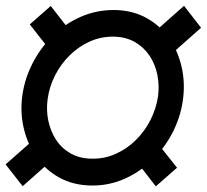

<svg xmlns="http://www.w3.org/2000/svg" viewBox="-24 -638 723 671"><path d="M142.6 -292.5Q137.2 -254.4 144.5 -217.8Q151.9 -181.2 170.9 -151.1Q189.9 -121.1 221.2 -102.8Q252.4 -84.5 293.9 -83.5Q338.9 -82 378.9 -99.6Q418.9 -117.2 450.4 -148.2Q481.9 -179.2 502 -219Q522 -258.8 528.3 -301.3Q533.2 -339.4 526.1 -375.7Q519 -412.1 499.5 -441.9Q480 -471.7 449.2 -490Q418.5 -508.3 377 -509.8Q331.5 -511.2 291.5 -493.7Q251.5 -476.1 220 -445.1Q188.5 -414.1 168.5 -374.8Q148.4 -335.4 142.6 -292.5ZM52.7 -293Q59.1 -354.5 86.7 -410.6Q114.3 -466.8 158.2 -510.7Q202.1 -554.7 258.3 -579.3Q314.5 -604 378.9 -603Q439.5 -601.6 486.6 -575.9Q533.7 -550.3 564.7 -507.3Q595.7 -464.4 609.1 -410.9Q622.6 -357.4 616.7 -300.8Q610.4 -239.3 583.3 -183.1Q556.2 -127 512.2 -82.8Q468.3 -38.6 412.1 -13.4Q356 11.7 292 10.3Q231 8.8 183.8 -17.1Q136.7 -43 105.7 -85.9Q74.7 -128.9 60.8 -182.6Q46.9 -236.3 52.7 -293ZM678.7 -541 571.8 -446.3 512.2 -522.9 619.1 -617.7ZM162.1 -82 55.2 12.7 -4.4 -63.5 102.5 -157.7ZM520.5 13.2 438 -93.3 510.7 -157.7 594.7 -51.8ZM163.6 -446.3 80.1 -552.7 153.3 -617.2 236.3 -510.7Z"/></svg>

Font: Roboto Condensed ExtraBold
Style: Italic
Weight: 800
Italic angle: -12°
Designer: Christian Robertson
Foundry: Google
Version: Version 3.008; 2023